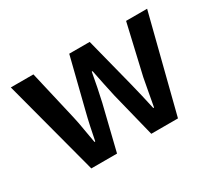

<svg xmlns="http://www.w3.org/2000/svg" viewBox="-100 -672 948 854"><g transform="rotate(-30 374.0 -245.5)"><path d="M154 0 24 -491H140L199 -236Q207 -201 212.5 -166Q218 -131 225 -95H229Q236 -131 243.5 -166Q251 -201 260 -236L324 -491H429L494 -236Q503 -201 511 -166Q519 -131 527 -95H531Q538 -131 544 -166Q550 -201 557 -236L616 -491H724L599 0H462L405 -229Q397 -264 390 -298.5Q383 -333 375 -372H371Q364 -333 357 -298Q350 -263 342 -228L286 0Z"/></g></svg>

Font: TypoPRO Source Sans Pro
Style: Regular
Weight: 600
Designer: Paul D. Hunt
Foundry: Adobe Systems Incorporated
Version: Version 2.020;PS 2.000;hotconv 1.0.86;makeotf.lib2.5.63406